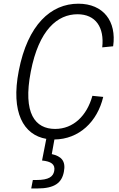

<svg xmlns="http://www.w3.org/2000/svg" viewBox="-20 -762 660 1064"><path d="M150.5 -364.5C195.5 -598 299.5 -683 409.5 -683C510.5 -683 559 -610 546.5 -499.5L607 -505.5C627 -644 553 -741.5 414 -741.5C262 -741.5 133.5 -625 84 -369.5C39 -139.5 110 -14 236.5 7.5L213 127.5C262.5 132.5 287.5 148 280.5 185.5C274.5 216.5 251.5 235.5 181.5 235.5H162L153 282.5H185C285 282.5 322.5 250 334 190C346 129.5 319 103.5 267 92L281.5 11C418.5 9.5 519.5 -87.5 552 -225L492 -231C461.5 -120.5 386.5 -47.5 285.5 -47.5C175.5 -47.5 105.5 -132.5 150.5 -364.5Z"/></svg>

Font: Monaspace Neon ExtraLight
Style: Italic
Weight: 200
Italic angle: -11°
Designer: Riley Cran & the Lettermatic Team
Foundry: Lettermatic
Version: Version 1.200 (Monaspace Neon)